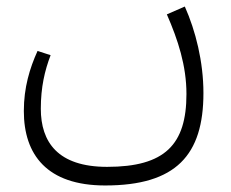

<svg xmlns="http://www.w3.org/2000/svg" viewBox="-20 -322 706 588"><path d="M546 -302 491 -278C525 -200 551 -121 551 -34C551 121 485 189 308 189C157 189 105 113 105 11C105 -55 117 -106 135 -153L95 -166C71 -113 53 -54 53 18C53 152 124 246 302 246C519 246 603 153 603 -37C603 -133 579 -228 546 -302Z"/></svg>

Font: FiraGO Light
Style: Regular
Weight: 300
Designer: bBox Type
Foundry: bBox Type GmbH
Version: Version 1.001;PS 001.001;hotconv 1.0.88;makeotf.lib2.5.64775